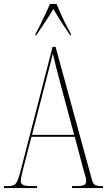

<svg xmlns="http://www.w3.org/2000/svg" viewBox="-22 -951 541 971"><path d="M-2 0V-10H23Q40 -10 50 -16Q60 -22 67.5 -40Q75 -58 84 -94L244 -714H259L442 -45Q448 -23 457.5 -16.5Q467 -10 492 -10H499V0H342V-10H362Q395 -10 404.5 -16Q414 -22 414 -38Q414 -46 408.5 -64Q403 -82 398 -101L356 -259H137L101 -120Q96 -100 89.5 -73.5Q83 -47 83 -36Q83 -23 93.5 -16.5Q104 -10 136 -10H165V0ZM140 -269H353L293 -493Q274 -564 263.5 -604.5Q253 -645 245 -680Q239 -655 232.5 -628.5Q226 -602 213 -553ZM158 -781Q169 -800 182 -826.5Q195 -853 208 -881Q221 -909 231 -931H264Q273 -909 285.5 -881Q298 -853 311.5 -826.5Q325 -800 336 -781V-771H334Q308 -809 287.5 -840.5Q267 -872 248 -906Q228 -872 207 -840.5Q186 -809 160 -771H158Z"/></svg>

Font: Noto Serif Display ExtraCondensed Thin
Style: Regular
Weight: 100
Width: 2
Designer: Monotype Design Team
Foundry: Monotype Imaging Inc.
Version: Version 2.009